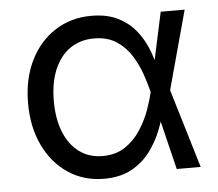

<svg xmlns="http://www.w3.org/2000/svg" viewBox="-45 -603 754 663"><g transform="rotate(-5 332.0 -271.0)"><path d="M290.5 11.7Q220.2 11.7 166 -24.4Q111.8 -60.5 81.3 -124.3Q50.8 -188 50.8 -270.5Q50.8 -354 81.8 -417.5Q112.8 -481 168 -516.8Q223.1 -552.7 294.4 -552.7Q349.6 -552.7 387.9 -533Q426.3 -513.2 450.7 -481.4Q475.1 -449.7 488.8 -412.8Q502.4 -376 508.3 -342.3H540L543 -274.4L625.5 0H542.5L475.6 -274.4Q469.2 -300.3 457.8 -334Q446.3 -367.7 426.5 -399.9Q406.7 -432.1 375 -453.1Q343.3 -474.1 296.9 -474.1Q249 -474.1 213.6 -449.5Q178.2 -424.8 159.2 -379.2Q140.1 -333.5 140.1 -270Q140.1 -208 158.7 -162.4Q177.2 -116.7 211.4 -91.8Q245.6 -66.9 292 -66.9Q337.4 -66.9 369.6 -88.4Q401.9 -109.9 423.3 -142.8Q444.8 -175.8 457.3 -210.4Q469.7 -245.1 475.6 -271.5L534.7 -545.9H617.7L543 -271.5L540 -206.5H512.7Q504.9 -173.3 489.7 -135.5Q474.6 -97.7 449.2 -64.2Q423.8 -30.8 385 -9.5Q346.2 11.7 290.5 11.7Z"/></g></svg>

Font: Inter Variable LoSnoCo
Style: Regular
Weight: 400
Designer: Rasmus Andersson
Foundry: rsms
Version: Version 4.000;git-a52131595; featfreeze: case,dlig,ss01,ss02